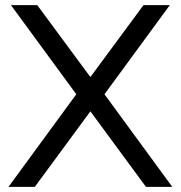

<svg xmlns="http://www.w3.org/2000/svg" viewBox="-20 -732 708 752"><path d="M654.8 0H551.8L334 -295.9L116.2 0H13.2L278.8 -362.8L22.9 -711.9H126L334 -430.2L542 -711.9H645L389.2 -362.8Z"/></svg>

Font: Creato Display
Style: Regular
Weight: 400
Version: Version 1.000